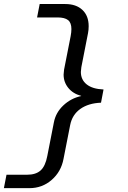

<svg xmlns="http://www.w3.org/2000/svg" viewBox="-30 -745 650 972"><path d="M-10.3 207.5 2.9 139.6H106.9Q151.4 139.6 175.5 117.9Q199.7 96.2 209.5 44.4L242.7 -125Q252 -174.8 290.5 -211.2Q329.1 -247.6 380.9 -258.8V-259.8Q339.8 -270.5 315.9 -299.8Q292 -329.1 292 -367.2L294.4 -392.6L327.6 -561.5Q331.5 -582 331.5 -597.7Q331.5 -629.9 314.5 -643.3Q297.4 -656.7 261.7 -656.7H157.7L170.9 -724.6H300.3Q355.5 -724.6 387.2 -694.8Q418.9 -665 418.9 -612.3Q418.9 -593.8 415.5 -576.7L381.8 -404.8L379.4 -380.9Q379.4 -341.3 408.7 -317.9Q438 -294.4 494.1 -292L481.4 -225.1Q417.5 -222.7 376.5 -193.4Q335.4 -164.1 325.2 -111.8L291.5 59.6Q279.3 124.5 231.4 166Q183.6 207.5 119.1 207.5Z"/></svg>

Font: Cousine
Style: Italic
Weight: 400
Italic angle: -12°
Monospace: yes
Designer: Steve Matteson
Foundry: Monotype Imaging Inc.
Version: Version 1.21